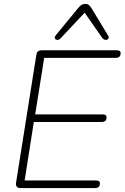

<svg xmlns="http://www.w3.org/2000/svg" viewBox="-20 -962 637 982"><path d="M85 0Q72 0 66 -7Q60 -14 62 -27L166 -682Q168 -694 175 -699.5Q182 -705 193 -705H576Q586 -705 591.5 -701.5Q597 -698 597 -690Q597 -677 590 -671.5Q583 -666 574 -666H206L160 -377H504Q514 -377 519.5 -373.5Q525 -370 525 -362Q525 -349 518 -343.5Q511 -338 502 -338H153L106 -39H470Q480 -39 485.5 -35.5Q491 -32 491 -24Q491 -11 484 -5.5Q477 0 468 0ZM289 -765Q283 -759 276.5 -758Q270 -757 265.5 -760Q261 -763 260 -768.5Q259 -774 265 -781L379 -920Q388 -931 396.5 -936.5Q405 -942 417 -942Q428 -942 434.5 -936.5Q441 -931 448 -920L533 -780Q538 -773 535.5 -767Q533 -761 527.5 -759Q522 -757 515 -759Q508 -761 503 -768L413 -897Z"/></svg>

Font: Nunito ExtraLight
Style: Italic
Weight: 200
Italic angle: -9°
Designer: Vernon Adams
Foundry: Vernon Adams
Version: Version 3.602